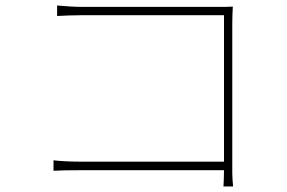

<svg xmlns="http://www.w3.org/2000/svg" viewBox="-20 -681 1040 696"><path d="M790 -5Q790 -13 791 -23Q791 -31 791.5 -42Q792 -53 792 -64H272Q240 -64 215 -63.5Q190 -63 174 -62V-100Q187 -98 214.5 -96.5Q242 -95 271 -95H792V-626H283Q259 -626 230 -625Q201 -624 187 -623V-661Q209 -659 234 -657.5Q259 -656 282 -656H763Q778 -656 792.5 -656Q807 -656 824 -657Q823 -641 822.5 -624.5Q822 -608 822 -595V-80Q822 -66 822 -53Q822 -40 823 -29Q824 -17 825 -5Z"/></svg>

Font: SpoqaHanSans
Style: Thin
Weight: 250
Designer: [Spoqa Han Sans] Dong-huui Kim \uAE40 \uB3D9 \uD718   [Noto Sans] Ryoko NISHIZUKA \u897F \u585A \u6DBC \u5B50  (kana & i
Foundry: Spoqa (http://bi.spoqa.com)
Version: Version 1.004;PS 1.004;hotconv 1.0.82;makeotf.lib2.5.63406